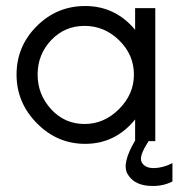

<svg xmlns="http://www.w3.org/2000/svg" viewBox="-20 -467 606 638"><path d="M496 2H474Q440 53 451 72.5Q462 92 492 91.5Q522 91 553 75V136Q516 155 469.5 150Q423 145 403.5 110.5Q384 76 429 0V-70Q363 11 263 11Q170 11 102.5 -57.5Q35 -126 35 -219Q35 -313 102 -380Q169 -447 263 -447Q363 -447 429 -368V-440H496ZM261 -55Q326 -55 375.5 -104.5Q425 -154 425 -219Q425 -285 376 -333Q327 -381 261 -381Q195 -381 150 -333.5Q105 -286 105 -219Q105 -153 150 -104Q195 -55 261 -55Z"/></svg>

Font: Arcon
Style: Regular
Weight: 400
Designer: M. Zarth
Foundry: martin zarth - visuelle & digitale kommunikation
Version: Version 1.131;PS 001.131;hotconv 1.0.70;makeotf.lib2.5.58329